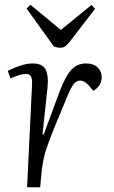

<svg xmlns="http://www.w3.org/2000/svg" viewBox="-20 -788 481 808"><path d="M115 -435Q116 -455 110.5 -466Q105 -477 88 -477Q67 -477 24 -458L13 -490Q30 -499 60.5 -510Q91 -521 118 -521Q158 -521 171.5 -496Q185 -471 180 -421L159 -223L164 -222L232 -406Q256 -468 280.5 -494.5Q305 -521 342 -521Q373 -521 390.5 -504.5Q408 -488 408 -463Q408 -445 398.5 -430Q389 -415 373 -406L352 -430Q334 -449 317 -449Q303 -449 291.5 -436Q280 -423 260 -375Q228 -298 208.5 -250Q189 -202 178.5 -171.5Q168 -141 163.5 -119Q159 -97 156 -74L149 0H94ZM92 -752 108 -768 236 -662 365 -767 380 -751 274 -613Q265 -601 255.5 -594Q246 -587 234 -587Q221 -587 207 -592Z"/></svg>

Font: Literata 36pt Light
Style: Italic
Weight: 300
Italic angle: -2°
Designer: Latin by Veronika Burian and Jose Scaglione. Greek by Irene Vlachou. Cyrillic by Vera Evstafieva
Foundry: TypeTogether
Version: Version 3.002